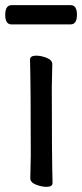

<svg xmlns="http://www.w3.org/2000/svg" viewBox="-28 -705 317 741"><path d="M151.9 16.1Q132.8 16.1 110.8 7.6Q88.9 -1 88.9 -17.1L90.8 -105Q90.8 -368.2 87.9 -475.1Q87.9 -490.2 111.8 -490.2Q130.9 -490.2 152.3 -481.7Q173.8 -473.1 173.8 -457L171.9 -368.2Q171.9 -105 174.8 1Q174.8 16.1 151.9 16.1ZM244.1 -610.8H16.1Q-7.8 -610.8 -7.8 -647.9Q-7.8 -685.1 17.1 -685.1H245.1Q269 -685.1 269 -647.9Q269 -610.8 244.1 -610.8Z"/></svg>

Font: LXGW WenKai Screen
Style: Regular
Weight: 400
Designer: LXGW / Fontworks Inc.
Foundry: LXGW / Fontworks Inc.
Version: Version 1.510;January 18,2025